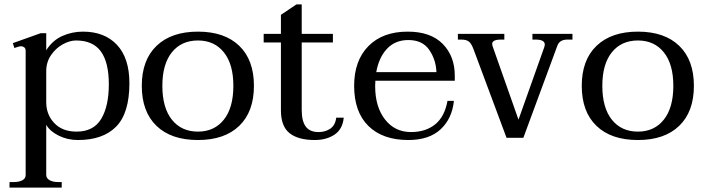

<svg xmlns="http://www.w3.org/2000/svg" viewBox="-20 -623 3185 868"><path d="M23 200H42Q66 200 81 192Q96 184 96 168V-393Q96 -404 89.5 -409Q83 -414 75 -414Q67 -414 45 -406L38 -428L164 -473H189V-396Q218 -441 262 -460.5Q306 -480 355 -480Q453 -480 509 -420Q565 -360 565 -247Q565 -112 505.5 -51Q446 10 332 10Q285 10 245 -10Q205 -30 189 -59V167Q189 183 204 191.5Q219 200 242 200H259V225H23ZM472 -242Q472 -341 436 -390.5Q400 -440 324 -440Q295 -440 263.5 -422.5Q232 -405 210.5 -373.5Q189 -342 189 -301V-161Q189 -105 225.5 -66.5Q262 -28 326 -28Q403 -28 437.5 -85.5Q472 -143 472 -242Z M621 -235Q621 -352 688 -416Q755 -480 875 -480Q995 -480 1061.5 -416Q1128 -352 1128 -235Q1128 -118 1061.5 -54Q995 10 875 10Q754 10 687.5 -54Q621 -118 621 -235ZM1035 -235Q1035 -333 992 -386.5Q949 -440 875 -440Q800 -440 757 -386.5Q714 -333 714 -235Q714 -136 757 -82Q800 -28 875 -28Q949 -28 992 -82Q1035 -136 1035 -235Z M1534 -91Q1529 -39 1492.5 -14.5Q1456 10 1403 10Q1328 10 1289 -21Q1250 -52 1250 -124V-431H1172V-470H1250V-556L1320 -603H1344V-470H1485V-431H1344V-126Q1344 -75 1362.5 -50.5Q1381 -26 1420 -26Q1451 -26 1473.5 -41.5Q1496 -57 1500 -91Z M1677 -258Q1676 -250 1676 -234Q1676 -140 1720.5 -83Q1765 -26 1838 -26Q1904 -26 1947 -60.5Q1990 -95 2003 -167H2032Q2024 -87 1972 -38.5Q1920 10 1826 10Q1710 10 1645.5 -53.5Q1581 -117 1581 -235Q1581 -349 1645.5 -414.5Q1710 -480 1823 -480Q1927 -480 1981.5 -424.5Q2036 -369 2036 -281V-258ZM1681 -297H1953Q1951 -353 1920.5 -397.5Q1890 -442 1826 -442Q1767 -442 1730 -403Q1693 -364 1681 -297Z M2122 -397Q2112 -425 2100.5 -434.5Q2089 -444 2066 -444H2050V-470H2260V-444H2244Q2205 -444 2205 -424Q2205 -422 2207 -414L2324 -82L2441 -411Q2443 -419 2443 -421Q2443 -444 2402 -444H2387V-470H2568V-444H2545Q2510 -444 2500 -417L2346 0H2270Z M2610 -235Q2610 -352 2677 -416Q2744 -480 2864 -480Q2984 -480 3050.5 -416Q3117 -352 3117 -235Q3117 -118 3050.5 -54Q2984 10 2864 10Q2743 10 2676.5 -54Q2610 -118 2610 -235ZM3024 -235Q3024 -333 2981 -386.5Q2938 -440 2864 -440Q2789 -440 2746 -386.5Q2703 -333 2703 -235Q2703 -136 2746 -82Q2789 -28 2864 -28Q2938 -28 2981 -82Q3024 -136 3024 -235Z"/></svg>

Font: TavirajRegular
Style: Regular
Weight: 400
Designer: Katatrad Team
Foundry: CadsonDemak
Version: Version 1.000